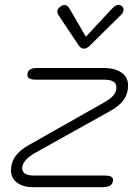

<svg xmlns="http://www.w3.org/2000/svg" viewBox="-20 -785 587 805"><path d="M26 -70Q26 -103 44 -129Q62 -155 101 -177L414 -354Q444 -371 456 -385.5Q468 -400 468 -420Q468 -451 415 -451H130Q95 -451 95 -470Q95 -486 105 -493Q115 -500 138 -500H414Q462 -500 489.5 -480.5Q517 -461 517 -427Q517 -393 499.5 -367.5Q482 -342 441 -319L129 -145Q73 -113 73 -80Q73 -49 123 -49H419Q454 -49 454 -31Q454 0 410 0H121Q77 0 51.5 -19Q26 -38 26 -70ZM309 -596 225 -722Q220 -730 220 -737Q220 -749 236 -759Q242 -764 251 -764Q263 -764 272 -748L340 -631L449 -748Q464 -765 478 -765Q483 -765 490 -760Q498 -753 498 -744Q498 -733 487 -722L359 -596Q346 -581 331 -581Q319 -581 309 -596Z"/></svg>

Font: Kodchasan ExtraLight
Style: Italic
Weight: 275
Italic angle: -10°
Version: Version 1.000; ttfautohint (v1.6)